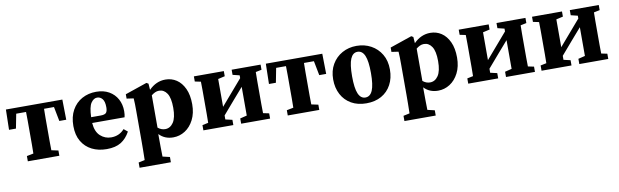

<svg xmlns="http://www.w3.org/2000/svg" viewBox="-45 -982 5453 1692"><g transform="rotate(-10 2681.0 -136.0)"><path d="M23 -302 27 -483H532L535 -302H473L448 -431H359Q358 -394 358 -350Q358 -306 358 -273V-210Q358 -179 358 -137.5Q358 -96 359 -60L420 -47V0H138V-47L198 -59Q199 -96 199 -137.5Q199 -179 199 -210V-273Q199 -306 199 -350Q199 -394 198 -431H110L85 -302Z M836 -447Q805 -447 781.5 -412.5Q758 -378 755 -286H840Q878 -286 890 -300.5Q902 -315 902 -349Q902 -401 883 -424Q864 -447 836 -447ZM843 15Q768 15 710.5 -14Q653 -43 620 -99Q587 -155 587 -236Q587 -319 620 -378Q653 -437 709.5 -468Q766 -499 836 -499Q903 -499 951 -471.5Q999 -444 1025 -396.5Q1051 -349 1051 -288Q1051 -258 1045 -234H755Q761 -155 802.5 -117.5Q844 -80 899 -80Q972 -80 1018 -133L1052 -105Q1020 -46 971 -15.5Q922 15 843 15Z M1098 227V180L1154 168Q1155 121 1155.5 80Q1156 39 1156 3V-268Q1156 -309 1155.5 -331.5Q1155 -354 1153 -384L1091 -393V-432L1287 -499L1304 -489L1308 -433Q1373 -499 1456 -499Q1511 -499 1555 -470Q1599 -441 1625.5 -384Q1652 -327 1652 -244Q1652 -164 1622 -105.5Q1592 -47 1543.5 -16Q1495 15 1438 15Q1361 15 1312 -37V2Q1312 38 1312.5 78.5Q1313 119 1314 165L1378 180V227ZM1384 -412Q1365 -412 1348 -404Q1331 -396 1315 -383V-94Q1345 -69 1380 -69Q1425 -69 1453.5 -111Q1482 -153 1482 -242Q1482 -331 1455 -371.5Q1428 -412 1384 -412Z M2047 -437V-483H2306V-437L2253 -426Q2252 -389 2252 -347Q2252 -305 2252 -273V-210Q2252 -178 2252 -136.5Q2252 -95 2253 -58L2306 -47V0H2047V-47L2108 -62V-319L2021 -219L1916 -97V-61L1977 -47V0H1709V-47L1762 -58Q1763 -95 1763 -136.5Q1763 -178 1763 -210V-273Q1763 -305 1763 -347Q1763 -389 1762 -426L1709 -437V-483H1977V-437L1916 -423V-174L1996 -267L2108 -397V-422Z M2349 -302 2353 -483H2858L2861 -302H2799L2774 -431H2685Q2684 -394 2684 -350Q2684 -306 2684 -273V-210Q2684 -179 2684 -137.5Q2684 -96 2685 -60L2746 -47V0H2464V-47L2524 -59Q2525 -96 2525 -137.5Q2525 -179 2525 -210V-273Q2525 -306 2525 -350Q2525 -394 2524 -431H2436L2411 -302Z M3166 15Q3089 15 3032 -17.5Q2975 -50 2944 -108.5Q2913 -167 2913 -243Q2913 -320 2946.5 -377.5Q2980 -435 3037.5 -467Q3095 -499 3166 -499Q3238 -499 3295.5 -467.5Q3353 -436 3387 -379Q3421 -322 3421 -243Q3421 -166 3389.5 -107.5Q3358 -49 3301 -17Q3244 15 3166 15ZM3166 -37Q3209 -37 3230 -86Q3251 -135 3251 -241Q3251 -348 3230 -397Q3209 -446 3166 -446Q3124 -446 3103 -397Q3082 -348 3082 -241Q3082 -135 3103 -86Q3124 -37 3166 -37Z M3468 227V180L3524 168Q3525 121 3525.5 80Q3526 39 3526 3V-268Q3526 -309 3525.5 -331.5Q3525 -354 3523 -384L3461 -393V-432L3657 -499L3674 -489L3678 -433Q3743 -499 3826 -499Q3881 -499 3925 -470Q3969 -441 3995.5 -384Q4022 -327 4022 -244Q4022 -164 3992 -105.5Q3962 -47 3913.5 -16Q3865 15 3808 15Q3731 15 3682 -37V2Q3682 38 3682.5 78.5Q3683 119 3684 165L3748 180V227ZM3754 -412Q3735 -412 3718 -404Q3701 -396 3685 -383V-94Q3715 -69 3750 -69Q3795 -69 3823.5 -111Q3852 -153 3852 -242Q3852 -331 3825 -371.5Q3798 -412 3754 -412Z M4417 -437V-483H4676V-437L4623 -426Q4622 -389 4622 -347Q4622 -305 4622 -273V-210Q4622 -178 4622 -136.5Q4622 -95 4623 -58L4676 -47V0H4417V-47L4478 -62V-319L4391 -219L4286 -97V-61L4347 -47V0H4079V-47L4132 -58Q4133 -95 4133 -136.5Q4133 -178 4133 -210V-273Q4133 -305 4133 -347Q4133 -389 4132 -426L4079 -437V-483H4347V-437L4286 -423V-174L4366 -267L4478 -397V-422Z M5073 -437V-483H5332V-437L5279 -426Q5278 -389 5278 -347Q5278 -305 5278 -273V-210Q5278 -178 5278 -136.5Q5278 -95 5279 -58L5332 -47V0H5073V-47L5134 -62V-319L5047 -219L4942 -97V-61L5003 -47V0H4735V-47L4788 -58Q4789 -95 4789 -136.5Q4789 -178 4789 -210V-273Q4789 -305 4789 -347Q4789 -389 4788 -426L4735 -437V-483H5003V-437L4942 -423V-174L5022 -267L5134 -397V-422Z"/></g></svg>

Font: Source Serif 4
Style: Bold
Weight: 700
Designer: Frank Grießhammer
Foundry: Adobe
Version: Version 4.005;hotconv 1.1.0;makeotfexe 2.6.0